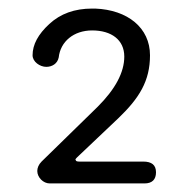

<svg xmlns="http://www.w3.org/2000/svg" viewBox="-20 -756 440 448"><path d="M317 -328C335 -328 344 -337 344 -354C344 -371 334 -379 314 -379H165C160 -379 157 -380 157 -382C157 -382 156 -383 156 -383C156 -385 158 -387 160 -389L256 -480C305 -527 330 -567 330 -627C330 -691 278 -733 202 -736C200 -736 198 -736 195 -736C154 -736 121 -724 95 -700C69 -676 56 -652 56 -627C56 -612 73 -600 88 -600C101 -600 114 -607 117 -622C121 -659 152 -685 195 -685C240 -685 270 -663 270 -624C270 -587 249 -548 208 -507L77 -379C70 -372 67 -364 67 -357C67 -342 81 -328 96 -328Z"/></svg>

Font: Dongle Light
Style: Regular
Weight: 300
Designer: Yanghee Ryu
Foundry: Yanghee Ryu
Version: Version 2.000